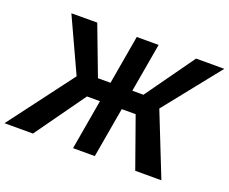

<svg xmlns="http://www.w3.org/2000/svg" viewBox="-161 -896 1289 1081"><g transform="rotate(20 483.0 -355.5)"><path d="M285.2 -300.3 96.2 -710.4 251 -710.9 361.8 -418H488.3L450.2 -300.3ZM348.6 -314 124.5 0H-45.9L256.8 -402.3ZM618.7 -710.9 495.1 0H364.7L487.8 -710.9ZM1012.2 -710.9 684.6 -300.3H515.1L518.6 -418H634.3L843.3 -710.9ZM737.3 0 622.1 -324.2 733.4 -404.3 894 0Z"/></g></svg>

Font: Roboto SemiBold
Style: Italic
Weight: 600
Designer: Christian Robertson
Foundry: Google
Version: Version 3.009; 2024